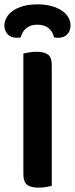

<svg xmlns="http://www.w3.org/2000/svg" viewBox="-30 -852 343 879"><path d="M147 7Q109 7 93 -7Q77 -21 77 -54V-607Q86 -609 103 -612Q120 -615 137 -615Q173 -615 190 -602Q207 -589 207 -554V-1Q198 1 181.5 4Q165 7 147 7ZM141 -739Q110 -739 90.5 -723Q71 -707 65 -681Q60 -680 56.5 -679.5Q53 -679 48 -679Q19 -679 4.5 -695.5Q-10 -712 -10 -735Q-10 -754 0 -771.5Q10 -789 29 -802.5Q48 -816 76 -824Q104 -832 141 -832Q178 -832 206.5 -824Q235 -816 254.5 -802.5Q274 -789 283.5 -771.5Q293 -754 293 -735Q293 -712 278.5 -695.5Q264 -679 235 -679Q230 -679 226 -679.5Q222 -680 217 -681Q212 -707 192.5 -723Q173 -739 141 -739Z"/></svg>

Font: Baloo Da 2 SemiBold
Style: Regular
Weight: 600
Designer: Noopur Datye, Sulekha Rajkumar and Ek Type
Foundry: Ek Type
Version: Version 1.640;hotconv 1.0.111;makeotfexe 2.5.65597; ttfautoh